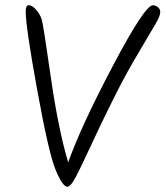

<svg xmlns="http://www.w3.org/2000/svg" viewBox="-20 -724 631 732"><path d="M563 -704Q572 -704 581.5 -697Q591 -690 591 -677Q591 -664 572.5 -632Q554 -600 509 -524.5Q464 -449 427.5 -377Q391 -305 360.5 -241Q330 -177 313 -140Q296 -103 280 -71Q252 -12 237 -12Q219 -12 192.5 -75Q166 -138 122 -380Q78 -622 78 -680Q78 -704 89 -704Q103 -704 118 -686.5Q133 -669 139 -650Q145 -631 173.5 -431.5Q202 -232 240 -105Q288 -241 410 -472.5Q532 -704 563 -704Z"/></svg>

Font: Kalam Light
Style: Regular
Weight: 300
Version: Version 2.001;PS 1.0;hotconv 1.0.79;makeotf.lib2.5.61930; tt